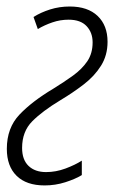

<svg xmlns="http://www.w3.org/2000/svg" viewBox="-20 -560 351 590"><path d="M117.2 9.8Q61 9.8 31 -19.8Q1 -49.3 1 -102.5Q1 -167 40 -208Q79.1 -249 144 -287.6Q177.2 -308.1 204.6 -327.9Q231.9 -347.7 248.3 -371.8Q264.6 -396 264.6 -429.7Q264.6 -460 246.1 -479.7Q227.5 -499.5 190.9 -499.5Q165 -499.5 140.9 -491.2Q116.7 -482.9 96.2 -470.7L83 -507.8Q105.5 -522 134 -531Q162.6 -540 194.3 -540Q249.5 -540 280 -511Q310.5 -481.9 310.5 -431.6Q310.5 -390.1 290.5 -358.2Q270.5 -326.2 237.5 -300.8Q204.6 -275.4 165.5 -252Q110.4 -218.8 79.1 -187.3Q47.9 -155.8 47.9 -105.5Q47.9 -69.3 67.6 -50.3Q87.4 -31.2 121.6 -31.2Q151.9 -31.2 181.4 -42.2Q210.9 -53.2 231.4 -66.4V-22Q211.4 -9.8 180.7 0Q149.9 9.8 117.2 9.8Z"/></svg>

Font: Open Sans Condensed Light
Style: Italic
Weight: 300
Width: 3
Italic angle: -12°
Designer: Monotype Design Team
Foundry: Monotype Imaging Inc.
Version: Version 3.000; ttfautohint (v1.8.4)